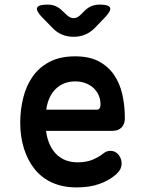

<svg xmlns="http://www.w3.org/2000/svg" viewBox="-20 -805 640 835"><path d="M460 -149Q482 -149 495.5 -132Q509 -115 509 -94Q509 -82 504 -71Q499 -60 484 -46Q468 -32 450 -22Q432 -12 410.5 -4.5Q389 3 365 6.5Q341 10 313 10Q253 10 207.5 -10.5Q162 -31 131.5 -68.5Q101 -106 84.5 -158Q68 -210 68 -271Q68 -327 81 -379.5Q94 -432 122 -472Q150 -512 195.5 -536Q241 -560 307 -560Q368 -560 409 -538.5Q450 -517 475.5 -480Q501 -443 512 -394.5Q523 -346 523 -290Q523 -266 509 -251Q495 -236 470 -236H180Q185 -200 197.5 -174Q210 -148 228 -131.5Q246 -115 268.5 -107Q291 -99 317 -99Q357 -99 385 -111.5Q413 -124 427 -136Q436 -143 443.5 -146Q451 -149 460 -149ZM181 -328H403Q408 -328 412.5 -333Q417 -338 417 -353Q417 -371 410 -388.5Q403 -406 389 -420Q375 -434 354 -442.5Q333 -451 307 -451Q280 -451 258.5 -442Q237 -433 221 -417Q205 -401 195 -378.5Q185 -356 181 -328ZM186 -785Q206 -785 221.5 -778.5Q237 -772 251 -758L268 -742Q284 -726 300 -726Q316 -726 332 -742L348 -758Q362 -772 378 -778.5Q394 -785 414 -785Q453 -785 458.5 -771.5Q464 -758 437 -730L392 -683Q373 -664 350 -654.5Q327 -645 300 -645Q273 -645 250 -654.5Q227 -664 209 -683L163 -730Q136 -758 141.5 -771.5Q147 -785 186 -785Z"/></svg>

Font: Maple Mono NL SemiBold
Style: Regular
Weight: 600
Monospace: yes
Designer: subframe7536
Version: Version 7.000